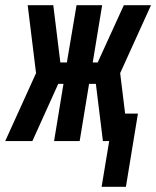

<svg xmlns="http://www.w3.org/2000/svg" viewBox="-62 -540 598 735"><path d="M327 175 356 0H332L305 -219H279L243 0H145L181 -219H161L62 0H-42L76 -260L44 -520H142L169 -301H194L231 -520H329L293 -301H312L412 -520H516L398 -260L417 -105H466L420 175Z"/></svg>

Font: Iosevka SS04 Extrabold Oblique
Style: Regular
Weight: 800
Italic angle: -9°
Monospace: yes
Designer: Belleve Invis
Foundry: Belleve Invis
Version: Version 19.0.0; ttfautohint (v1.8.4)